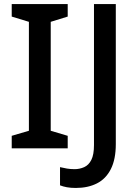

<svg xmlns="http://www.w3.org/2000/svg" viewBox="-20 -734 684 950"><path d="M315 0H38V-62L123 -87V-626L38 -652V-714H315V-652L231 -626V-87L315 -62ZM355 196Q330 196 311 192.5Q292 189 277 183V93Q293 97 311 100Q329 103 349 103Q374 103 396.5 93Q419 83 432 57Q445 31 445 -16V-714H553V-21Q553 54 528.5 102.5Q504 151 459.5 173.5Q415 196 355 196Z"/></svg>

Font: Noto Sans Hebrew Medium
Style: Regular
Weight: 500
Designer: Monotype Design Team
Foundry: Monotype Imaging Inc.
Version: Version 2.003